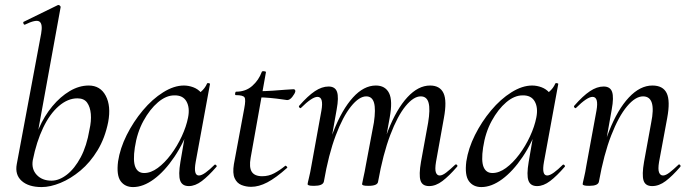

<svg xmlns="http://www.w3.org/2000/svg" viewBox="-20 -746 2797 779"><path d="M149 13Q96 13 68 -12Q40 -37 48 -80L147 -610Q154 -649 140 -658.5Q126 -668 81 -646Q77 -645 75 -651Q73 -657 77 -658L214 -725Q219 -727 223 -723Q227 -719 226 -717L113 -96Q107 -60 129 -36.5Q151 -13 189 -13Q220 -13 251.5 -37.5Q283 -62 307.5 -108Q332 -154 343 -220Q351 -255 348.5 -283.5Q346 -312 333.5 -329.5Q321 -347 294 -347Q255 -347 218.5 -315.5Q182 -284 155 -227.5Q128 -171 113 -96L106 -116Q115 -173 137.5 -224.5Q160 -276 192.5 -315Q225 -354 263 -376.5Q301 -399 340 -399Q387 -399 409 -357.5Q431 -316 419 -251Q406 -186 376 -136.5Q346 -87 306.5 -54Q267 -21 225.5 -4Q184 13 149 13Z M520 13Q487 13 469.5 -11Q452 -35 459 -91Q467 -144 494 -198Q521 -252 559.5 -298Q598 -344 642 -371.5Q686 -399 726 -399Q745 -399 764 -392Q783 -385 796.5 -369.5Q810 -354 812 -328L764 -357Q778 -359 795 -373.5Q812 -388 820 -407Q822 -410 827.5 -408.5Q833 -407 832 -405L774 -89Q764 -34 787 -34Q798 -34 814.5 -46Q831 -58 850 -77Q853 -80 857 -76Q861 -72 858 -69Q826 -32 799 -11.5Q772 9 746 9Q719 9 711 -13.5Q703 -36 712 -89L736 -229L754 -246Q727 -168 687.5 -109.5Q648 -51 604.5 -19Q561 13 520 13ZM565 -44Q592 -44 620 -64.5Q648 -85 673.5 -119Q699 -153 717.5 -193Q736 -233 743 -269Q751 -309 736.5 -334.5Q722 -360 687 -359Q654 -359 621 -331Q588 -303 562 -255.5Q536 -208 527 -147Q519 -93 529 -68.5Q539 -44 565 -44Z M999 12Q978 12 959.5 4.5Q941 -3 932 -23Q923 -43 929 -80L971 -306Q978 -342 972 -351Q966 -360 937 -360Q933 -360 934 -367Q935 -374 938 -374Q977 -374 1003.5 -397.5Q1030 -421 1042 -454Q1043 -458 1051.5 -457Q1060 -456 1059 -453L997 -106Q990 -67 1001.5 -49Q1013 -31 1044 -31Q1070 -31 1092.5 -43Q1115 -55 1137 -73Q1139 -75 1143 -71Q1147 -67 1145 -65Q1099 -24 1064.5 -6Q1030 12 999 12ZM1145 -340Q1143 -340 1123.5 -343Q1104 -346 1077.5 -348.5Q1051 -351 1026 -351L1028 -376Q1056 -376 1085.5 -378Q1115 -380 1138.5 -382Q1162 -384 1171 -384Q1175 -384 1177 -381Q1179 -378 1178 -374Q1176 -366 1166 -353Q1156 -340 1145 -340Z M1721 9Q1693 9 1686 -14Q1679 -37 1688 -89L1717 -248Q1726 -302 1719 -328.5Q1712 -355 1687 -355Q1658 -355 1625.5 -315.5Q1593 -276 1563.5 -198.5Q1534 -121 1514 -9L1500 -10Q1520 -128 1554.5 -216Q1589 -304 1633 -351.5Q1677 -399 1725 -399Q1765 -399 1779.5 -368Q1794 -337 1781 -267L1749 -89Q1744 -59 1748.5 -46.5Q1753 -34 1764 -34Q1775 -34 1790.5 -46Q1806 -58 1826 -77Q1830 -81 1834 -77Q1838 -73 1834 -69Q1802 -32 1775 -11.5Q1748 9 1721 9ZM1254 8Q1238 8 1233 6Q1228 4 1228 1Q1228 -2 1233.5 -24.5Q1239 -47 1243 -71L1284 -297Q1294 -353 1268 -353Q1257 -353 1240 -341.5Q1223 -330 1202 -309Q1199 -305 1195 -309.5Q1191 -314 1194 -317Q1229 -357 1257.5 -376Q1286 -395 1313 -395Q1340 -395 1347.5 -373Q1355 -351 1346 -302L1294 -9Q1290 8 1254 8ZM1475 8Q1459 8 1454 6Q1449 4 1449 1Q1449 -2 1454.5 -26Q1460 -50 1464 -74L1497 -249Q1505 -303 1497.5 -329Q1490 -355 1466 -355Q1437 -355 1404 -314Q1371 -273 1342 -196Q1313 -119 1294 -9L1279 -10Q1299 -127 1333.5 -214.5Q1368 -302 1412 -350.5Q1456 -399 1505 -399Q1543 -399 1558.5 -368.5Q1574 -338 1561 -268L1514 -9Q1512 8 1475 8Z M1933 13Q1900 13 1882.5 -11Q1865 -35 1872 -91Q1880 -144 1907 -198Q1934 -252 1972.5 -298Q2011 -344 2055 -371.5Q2099 -399 2139 -399Q2158 -399 2177 -392Q2196 -385 2209.5 -369.5Q2223 -354 2225 -328L2177 -357Q2191 -359 2208 -373.5Q2225 -388 2233 -407Q2235 -410 2240.5 -408.5Q2246 -407 2245 -405L2187 -89Q2177 -34 2200 -34Q2211 -34 2227.5 -46Q2244 -58 2263 -77Q2266 -80 2270 -76Q2274 -72 2271 -69Q2239 -32 2212 -11.5Q2185 9 2159 9Q2132 9 2124 -13.5Q2116 -36 2125 -89L2149 -229L2167 -246Q2140 -168 2100.5 -109.5Q2061 -51 2017.5 -19Q1974 13 1933 13ZM1978 -44Q2005 -44 2033 -64.5Q2061 -85 2086.5 -119Q2112 -153 2130.5 -193Q2149 -233 2156 -269Q2164 -309 2149.5 -334.5Q2135 -360 2100 -359Q2067 -359 2034 -331Q2001 -303 1975 -255.5Q1949 -208 1940 -147Q1932 -93 1942 -68.5Q1952 -44 1978 -44Z M2626 9Q2598 9 2591 -14Q2584 -37 2593 -89L2622 -248Q2644 -355 2589 -355Q2558 -355 2524 -314.5Q2490 -274 2460 -197Q2430 -120 2410 -9L2396 -10Q2417 -127 2451.5 -214.5Q2486 -302 2531.5 -350.5Q2577 -399 2627 -399Q2670 -399 2685 -368Q2700 -337 2687 -267L2654 -89Q2649 -59 2654 -46.5Q2659 -34 2670 -34Q2681 -34 2696.5 -46Q2712 -58 2732 -77Q2735 -81 2739 -77Q2743 -73 2740 -69Q2708 -32 2681 -11.5Q2654 9 2626 9ZM2371 8Q2355 8 2349.5 6Q2344 4 2344 1Q2344 -2 2349.5 -25Q2355 -48 2359 -74L2400 -297Q2410 -353 2384 -353Q2373 -353 2356 -341.5Q2339 -330 2318 -309Q2315 -305 2311 -309.5Q2307 -314 2310 -317Q2345 -357 2373.5 -376Q2402 -395 2429 -395Q2456 -395 2463.5 -373Q2471 -351 2462 -302L2410 -9Q2407 8 2371 8Z"/></svg>

Font: Cormorant Infant Light Medium
Style: Italic
Weight: 500
Italic angle: -10°
Version: Version 4.001